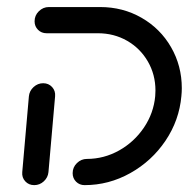

<svg xmlns="http://www.w3.org/2000/svg" viewBox="-20 -539 559 559"><path d="M105.6 -296.7Q121.5 -296.7 131.7 -285.6Q141.9 -274.4 140.4 -258.5L121.1 -38.1Q119.6 -22.2 107.6 -11.1Q95.6 0 79.6 0Q63.7 0 53.5 -11.1Q43.3 -22.2 44.8 -38.1L64.1 -258.5Q65.6 -274.4 77.8 -285.6Q90 -296.7 105.6 -296.7ZM191.5 -34.8Q191.5 -51.9 203.9 -64.1Q216.3 -76.3 233 -76.3Q282.6 -76.3 326.7 -100.9Q370.7 -125.6 399.1 -167.6Q427.4 -209.6 431.9 -259.3Q432.6 -270.4 432.6 -275.6Q432.6 -321.5 410.6 -359.8Q388.5 -398.1 350.2 -420.2Q311.9 -442.2 264.8 -442.2H115.6Q100.7 -442.2 90.7 -452.2Q80.7 -462.2 80.7 -477Q80.7 -494.1 93.1 -506.3Q105.6 -518.5 122.2 -518.5H271.5Q337.8 -518.5 392.2 -487.2Q446.7 -455.9 478 -401.7Q509.3 -347.4 509.3 -282.2Q509.3 -271.1 508.1 -259.3Q501.9 -188.9 461.9 -129.4Q421.9 -70 359.3 -35Q296.7 0 226.3 0Q211.5 0 201.5 -10Q191.5 -20 191.5 -34.8Z"/></svg>

Font: 26F Galaxy Sans
Style: Bold Italic
Weight: 700
Italic angle: -5°
Designer: C₂₉H₂₅N₃O₅
Version: Version 1.200